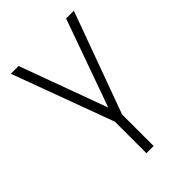

<svg xmlns="http://www.w3.org/2000/svg" viewBox="-214 -626 921 921"><g transform="rotate(-45 247.0 -165.5)"><path d="M85.9 -530.3 249 -85 408.2 -530.3H460.9L272.5 -14.6V199.2H223.6V-14.6L33.2 -530.3Z"/></g></svg>

Font: Pretendard GOV ExtraLight
Style: Regular
Weight: 200
Designer: Base glyphs from Inter by Rasmus Andersson; Hangeul glyphs from Noto Sans CJK(Source Han Sans) by Jang Soo-young and Kan
Foundry: Kil Hyung-jin
Version: Version 1.309